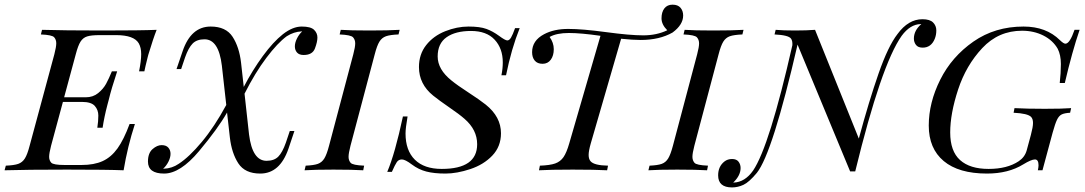

<svg xmlns="http://www.w3.org/2000/svg" viewBox="-54 -737 4695 831"><path d="M-34.2 0 -28.8 -20Q7.3 -21.5 25.1 -27.8Q43 -34.2 53.7 -51.3Q64.5 -68.4 74.2 -106L181.2 -502Q189.5 -534.2 189.5 -549.8Q189.5 -565.4 180.4 -575.7Q171.4 -585.9 123 -587.9L127.9 -607.9Q222.2 -605 390.1 -605Q558.1 -605 624 -607.9Q609.4 -571.3 587.9 -500L585 -488.8Q574.2 -445.8 570.8 -428.2H547.9Q557.1 -473.6 557.1 -502.9Q557.1 -531.2 546.4 -549.8Q525.9 -584.5 450.2 -585H377Q340.8 -585 323 -579.3Q305.2 -573.7 294.4 -556.6Q283.7 -539.6 273.9 -502L223.6 -315.9H316.9Q348.6 -315.9 370.8 -334Q393.1 -352.1 405.3 -374.5Q417.5 -397 430.2 -428.2H453.1Q427.7 -351.6 417 -306.2L410.6 -282.2Q397 -230.5 390.1 -184.1H367.2Q371.6 -212.4 371.6 -236.8Q371.6 -261.2 356.2 -278.6Q340.8 -295.9 300.8 -295.9H218.3L167 -106Q158.7 -73.7 158.7 -58.3Q158.7 -43 167.7 -33Q176.8 -22.9 226.1 -22.9H298.8Q353.5 -22.9 390.4 -39.8Q427.2 -56.6 454.6 -94.7Q481.9 -132.8 506.8 -200.2H529.8Q498 -102.5 481 0Q411.1 -2.9 236.1 -2.9Q61 -2.9 -34.2 0Z M1260.3 -499Q1240.7 -499 1231.4 -509.8Q1222.2 -520.5 1222.2 -536.1Q1222.2 -551.8 1231 -569.8Q1239.7 -587.9 1253.9 -601.1H1251Q1217.8 -599.6 1187 -580.1Q1147.5 -551.3 1098.9 -486.8Q1050.3 -422.4 1004.4 -331.5L1023.9 -154.8Q1038.1 -41 1099.6 -41Q1132.8 -41 1150.6 -59.3Q1168.5 -77.6 1183.1 -119.1L1200.2 -169.9H1220.2L1194.3 -92.8Q1157.2 14.2 1072.3 14.2Q1006.3 14.2 977.5 -30Q948.7 -74.2 940.9 -142.1L928.7 -250Q888.7 -179.7 807.4 -82.8Q726.1 14.2 656.2 14.2Q586.4 14.2 586.4 -37.6Q586.4 -74.2 606.2 -91.6Q626 -108.9 645.5 -108.9Q665 -108.9 674.6 -97.9Q684.1 -86.9 684.1 -71.3Q684.1 -55.7 675.3 -37.8Q666.5 -20 652.3 -6.8H655.3Q690.9 -8.3 719.2 -27.8Q764.6 -57.1 819.3 -122.6Q874 -188 925.3 -282.7L906.2 -453.1Q892.6 -566.9 831.1 -566.9Q797.9 -566.9 779.8 -548.6Q761.7 -530.3 747.1 -488.8L730 -438H710L736.3 -515.1Q772.5 -622.1 857.9 -622.1Q923.8 -622.1 952.6 -577.9Q981.4 -533.7 989.3 -465.8L1001 -360.8Q1038.6 -433.1 1083.5 -494.4Q1128.4 -555.7 1170.4 -588.9Q1212.9 -622.1 1252 -622.1Q1291 -622.1 1305.4 -607.9Q1319.8 -593.8 1319.8 -574.7Q1319.8 -555.7 1309.1 -527.3Q1298.3 -499 1260.3 -499Z M1522 -20 1518.1 0Q1471.2 -2.9 1389.2 -2.9Q1307.1 -2.9 1264.2 0L1269 -20Q1304.2 -21.5 1321.8 -27.8Q1339.4 -34.2 1349.9 -51.5Q1360.4 -68.8 1370.1 -106L1475.1 -502Q1483.4 -533.7 1483.4 -549.3Q1483.4 -564.9 1474.1 -575.4Q1464.8 -585.9 1416 -587.9L1420.9 -607.9Q1460.9 -605 1544.7 -605Q1628.4 -605 1675.8 -607.9L1670.9 -587.9Q1634.3 -586.4 1616.5 -580.1Q1598.6 -573.7 1588.1 -556.6Q1577.6 -539.6 1567.9 -502L1462.9 -106Q1454.6 -73.7 1454.6 -58.3Q1454.6 -43 1463.4 -32.5Q1472.2 -22 1522 -20Z M2122.1 -466.8Q2122.1 -527.3 2086.9 -565.2Q2051.8 -603 1984.6 -603Q1917.5 -603 1878.9 -575.9Q1840.3 -548.8 1840.3 -492.7Q1840.3 -436.5 1899.9 -388.7Q1926.3 -367.2 1973.1 -336.9Q2020 -306.6 2048.3 -284.2Q2114.3 -231.4 2114.3 -160.2Q2114.3 -103 2076.9 -63.7Q2039.6 -24.4 1981.4 -5.1Q1923.3 14.2 1874 14.2Q1824.7 14.2 1791 5.4Q1757.3 -3.4 1728.5 -25.1Q1699.7 -46.9 1685.5 -46.9Q1671.4 -46.9 1663.6 -35.6Q1655.8 -24.4 1642.1 6.8H1622.1Q1655.8 -72.8 1689.9 -232.9H1710Q1701.2 -182.1 1701.2 -159.2Q1701.2 -85.9 1741.5 -45.9Q1781.7 -5.9 1857.9 -5.9Q2011.2 -5.9 2011.2 -112.8Q2011.2 -175.3 1956.5 -222.7Q1933.1 -243.2 1890.1 -272.5Q1846.2 -302.7 1820.8 -323.2Q1759.3 -373 1759.3 -446.8Q1759.3 -502 1790.5 -541.7Q1821.8 -581.5 1872.8 -601.8Q1923.8 -622.1 1973.6 -622.1Q2023.4 -622.1 2051.3 -611.8Q2079.1 -601.6 2106 -581.8Q2132.8 -562 2141.6 -562Q2150.4 -562 2157.7 -574.2Q2165 -586.4 2175.3 -615.2H2195.3Q2159.2 -525.4 2136.2 -411.1H2116.2Q2122.1 -439.9 2122.1 -466.8Z M2249 -511.2Q2249 -561.5 2300.8 -588.9Q2343.8 -611.8 2405.3 -611.8Q2466.8 -611.8 2569.6 -597.9Q2672.4 -584 2730.2 -584Q2788.1 -584 2834 -606Q2809.1 -630.9 2809.1 -657.7Q2809.1 -684.6 2821.5 -700.7Q2834 -716.8 2856.9 -716.8Q2879.9 -716.8 2891.4 -703.4Q2902.8 -689.9 2902.8 -669.9Q2902.8 -629.9 2856.9 -596.2Q2800.3 -564 2718.8 -564Q2685.5 -564 2634.3 -569.3L2502.9 -116.2Q2493.7 -84 2493.7 -66.4Q2493.7 -48.8 2502 -39.1Q2517.6 -21 2577.6 -20L2573.7 0Q2522 -2.9 2424.6 -2.9Q2327.1 -2.9 2278.8 0L2282.7 -20Q2326.2 -21.5 2348.9 -29.5Q2371.6 -37.6 2385 -57.1Q2398.4 -76.7 2409.7 -116.2L2544.9 -582Q2460.4 -594.2 2408 -594.2Q2355.5 -594.2 2324.7 -577.1Q2342.8 -552.2 2342.8 -524.2Q2342.8 -496.1 2329.8 -478.5Q2316.9 -460.9 2294.4 -460.9Q2272 -460.9 2260.5 -474.6Q2249 -488.3 2249 -511.2Z M3010.3 -20 3006.3 0Q2959.5 -2.9 2877.4 -2.9Q2795.4 -2.9 2752.4 0L2757.3 -20Q2792.5 -21.5 2810.1 -27.8Q2827.6 -34.2 2838.1 -51.5Q2848.6 -68.8 2858.4 -106L2963.4 -502Q2971.7 -533.7 2971.7 -549.3Q2971.7 -564.9 2962.4 -575.4Q2953.1 -585.9 2904.3 -587.9L2909.2 -607.9Q2949.2 -605 3033 -605Q3116.7 -605 3164.1 -607.9L3159.2 -587.9Q3122.6 -586.4 3104.7 -580.1Q3086.9 -573.7 3076.4 -556.6Q3065.9 -539.6 3056.2 -502L2951.2 -106Q2942.9 -73.7 2942.9 -58.3Q2942.9 -43 2951.7 -32.5Q2960.4 -22 3010.3 -20Z M3151.4 -9.8Q3151.4 22.5 3119.6 53.2H3121.6Q3170.4 51.3 3205.6 1Q3276.4 -104 3375.5 -541.5Q3376.5 -560.5 3369.6 -569.8Q3358.9 -585 3298.3 -587.9L3303.2 -607.9Q3334.5 -605 3386.7 -605Q3439 -605 3473.6 -607.9L3663.1 -137.2Q3707 -299.8 3748.5 -418.7Q3790 -537.6 3830.6 -589.8Q3877.4 -653.8 3938.5 -653.8Q3970.7 -653.8 3984.6 -639.6Q3998.5 -625.5 3998.5 -605.5Q3998.5 -585.4 3991.7 -568.8Q3976.1 -530.8 3939.5 -530.8Q3919.4 -530.8 3910.4 -542.7Q3901.4 -554.7 3901.4 -569.8Q3901.4 -605 3933.6 -632.8H3930.7Q3885.3 -631.8 3848.6 -582Q3760.3 -457.5 3647.5 4.9H3625.5L3397.9 -543.9Q3289.6 -73.7 3221.7 11.2Q3188 51.8 3163.6 63Q3139.2 74.2 3114.3 74.2Q3054.2 74.2 3054.2 22Q3054.2 -16.6 3081.5 -38.1Q3095.2 -48.8 3114.5 -48.8Q3133.8 -48.8 3142.6 -37.1Q3151.4 -25.4 3151.4 -9.8Z M4440.9 -21.5Q4440.9 -46.9 4425.3 -46.9Q4409.7 -46.9 4374.5 -25.4Q4310.1 14.2 4217.8 14.2Q4095.2 14.2 4030.5 -40Q3965.8 -94.2 3965.8 -193.6Q3965.8 -293 4015.6 -392.3Q4065.4 -491.7 4158.9 -556.9Q4252.4 -622.1 4376 -622.1Q4474.1 -622.1 4533.7 -563Q4549.3 -547.9 4557.1 -547.9Q4576.2 -547.9 4596.7 -607.9H4618.7Q4586.4 -513.7 4554.7 -377.9H4532.7Q4537.6 -420.9 4537.6 -460Q4537.6 -499 4523.9 -525.9Q4502.9 -562.5 4461.7 -583.3Q4420.4 -604 4369.6 -604Q4267.6 -604 4197.3 -528.8Q4127 -453.6 4092.8 -349.4Q4058.6 -245.1 4058.6 -163.8Q4058.6 -82.5 4101.3 -44.2Q4144 -5.9 4224.6 -5.9Q4305.2 -5.9 4355 -39.1Q4381.3 -56.6 4389.6 -85.9L4407.7 -152.8Q4417 -187.5 4417 -204.8Q4417 -222.2 4408.7 -231Q4394 -246.1 4333 -249L4336.9 -269Q4389.6 -266.1 4467.5 -266.1Q4545.4 -266.1 4582 -269L4577.6 -249Q4552.7 -247.6 4540.8 -241.5Q4528.8 -235.4 4520.8 -218.5Q4512.7 -201.7 4502 -163.1L4458 0H4438Q4440.9 -13.7 4440.9 -21.5Z"/></svg>

Font: PlayfairDisplaySC-Italic
Style: Italic
Weight: 400
Italic angle: -14°
Designer: Claus Eggers Sørensen
Foundry: Claus Eggers Sørensen
Version: Version 1.004;PS 001.004;hotconv 1.0.70;makeotf.lib2.5.58329